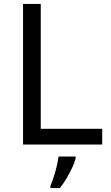

<svg xmlns="http://www.w3.org/2000/svg" viewBox="-20 -734 564 975"><path d="M97 0V-714H187V-80H499V0ZM364 70Q360 88 347.5 115.5Q335 143 318.5 171Q302 199 284 221H236V209Q244 192 252.5 165.5Q261 139 268 110.5Q275 82 277 61H364Z"/></svg>

Font: Noto Sans Old Turkic
Style: Regular
Weight: 400
Designer: Monotype Design Team
Foundry: Monotype Imaging Inc.
Version: Version 2.003; ttfautohint (v1.8.4.7-5d5b)